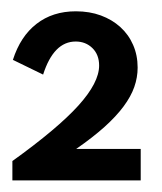

<svg xmlns="http://www.w3.org/2000/svg" viewBox="-20 -784 285 338"><path d="M1.8 -466.4V-500.5Q81.4 -557.7 118 -598.2Q154.5 -638.6 154.5 -668.6Q154.5 -687.7 142.7 -699.3Q130.9 -710.9 113.2 -710.9Q74.5 -710.9 55.9 -652.7L2.7 -678.6Q15.9 -720 44.3 -742Q72.7 -764.1 113.6 -764.1Q137.7 -764.1 157.5 -756.8Q177.3 -749.5 191.8 -736.4Q206.4 -723.2 214.3 -705Q222.3 -686.8 222.3 -665Q222.3 -647.7 216.4 -630.9Q210.5 -614.1 197.5 -596.6Q184.5 -579.1 164.1 -560.7Q143.6 -542.3 114.1 -521.8H227.7V-466.4Z"/></svg>

Font: Spartan
Style: Bold
Weight: 700
Designer: Matt Bailey, Mirko Velimirovic
Foundry: Matt Bailey
Version: Version 1.005